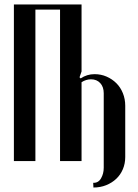

<svg xmlns="http://www.w3.org/2000/svg" viewBox="-20 -719 615 857"><path d="M344 -699V-400L335 -374L340 -369Q368 -388 402 -388Q431 -388 456 -377Q481 -366 499.5 -347.5Q518 -329 528.5 -303Q539 -277 539 -247V-18Q539 11 528.5 36Q518 61 499 79Q480 97 454 107.5Q428 118 397 118L396 97Q419 98 431 77Q443 56 443 30V-303Q443 -331 427.5 -348Q412 -365 386 -365Q364 -365 344 -352V0H248V-676H138V0H42V-699Z"/></svg>

Font: Moniqa Narrow Heading
Style: Bold
Weight: 700
Width: 4
Designer: Rajesh Rajput
Foundry: Rajesh Rajput
Version: Version 1.000